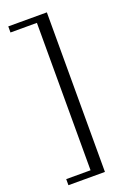

<svg xmlns="http://www.w3.org/2000/svg" viewBox="-172 -795 705 1038"><g transform="rotate(-20 181.0 -276.0)"><path d="M242 -735V183H32V148H172V-700H20V-735Z"/></g></svg>

Font: Bentinck
Style: Regular
Weight: 400
Designer: Jörg Drees
Foundry: Jörg Drees
Version: Version 1.000; ttfautohint (v1.8.4.7-5d5b)